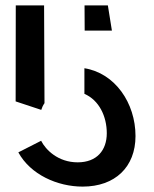

<svg xmlns="http://www.w3.org/2000/svg" viewBox="-20 -680 572 712"><path d="M380 -660H293.5L294 -566.5H395ZM38 -304 133 -272.5C135.5 -281 139.5 -289.5 145 -297.5L143.5 -660H38.5ZM48 -115C93 -32.5 193 12 286.5 12C406.5 12 482.5 -60.5 482.5 -175.5C482.5 -298.5 406 -409 293 -427V-332C347.5 -308.5 376 -248.5 376 -186C376 -122.5 339 -78 268 -78C195 -78 149 -125 132.5 -158Z"/></svg>

Font: Font.Observer
Style: Regular
Weight: 500
Italic angle: 9°
Version: Version 1.001;FEAKit 1.0